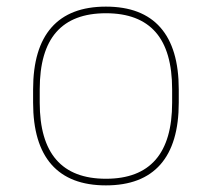

<svg xmlns="http://www.w3.org/2000/svg" viewBox="-20 -550 640 580"><path d="M300 10Q191 10 135.5 -53Q80 -116 80 -240V-280Q80 -404 135.5 -467Q191 -530 300 -530Q409 -530 464.5 -467Q520 -404 520 -280V-240Q520 -116 464.5 -53Q409 10 300 10ZM300 -10Q400 -10 450 -67.5Q500 -125 500 -240V-280Q500 -396 450 -453Q400 -510 300 -510Q200 -510 150 -453Q100 -396 100 -280V-240Q100 -125 150 -67.5Q200 -10 300 -10Z"/></svg>

Font: M PLUS Code Latin Expanded Thin
Style: Regular
Weight: 250
Width: 7
Designer: Coji Morishita
Foundry: UNDERFOREST DESIGN
Version: Version 1.002; ttfautohint (v1.8.3)